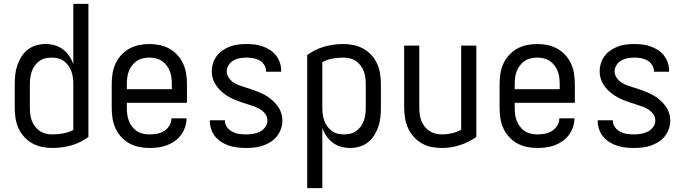

<svg xmlns="http://www.w3.org/2000/svg" viewBox="-20 -755 3540 990"><path d="M250 8Q223 8 196.5 2.5Q170 -3 146.5 -16Q123 -29 104.5 -49.5Q86 -70 75 -94.5Q64 -119 60 -146Q56 -173 56 -200V-320Q56 -345 58.5 -369.5Q61 -394 69 -417.5Q77 -441 90 -462Q103 -483 122.5 -498.5Q142 -514 166 -521Q190 -528 215 -528Q239 -528 262 -521.5Q285 -515 304 -501Q323 -487 336.5 -467Q350 -447 358 -424V-735H436V-49Q396 -19 348 -5.5Q300 8 250 8ZM250 -62Q278 -62 305.5 -67Q333 -72 358 -85V-320Q358 -337 356 -353.5Q354 -370 348.5 -386Q343 -402 333 -416Q323 -430 309.5 -440Q296 -450 279.5 -454Q263 -458 246 -458Q229 -458 212.5 -454Q196 -450 182.5 -440Q169 -430 159 -416Q149 -402 143.5 -386Q138 -370 136 -353.5Q134 -337 134 -320V-200Q134 -183 136 -166Q138 -149 144 -133Q150 -117 160.5 -103Q171 -89 185 -79.5Q199 -70 216 -66Q233 -62 250 -62Z M750 8Q723 8 696.5 2.5Q670 -3 646.5 -16Q623 -29 604.5 -49.5Q586 -70 575 -94.5Q564 -119 560 -146Q556 -173 556 -200V-320Q556 -347 560 -374Q564 -401 575 -425.5Q586 -450 604.5 -470.5Q623 -491 646.5 -504Q670 -517 696.5 -522.5Q723 -528 750 -528Q777 -528 803.5 -522.5Q830 -517 853.5 -504Q877 -491 895.5 -470.5Q914 -450 925 -425.5Q936 -401 940 -374Q944 -347 944 -320V-225H634V-200Q634 -183 636 -166Q638 -149 644 -133Q650 -117 660.5 -103Q671 -89 685 -79.5Q699 -70 716 -66Q733 -62 750 -62Q770 -62 789.5 -65.5Q809 -69 826 -79.5Q843 -90 853.5 -107.5Q864 -125 864 -145H942Q942 -122 934.5 -100Q927 -78 913.5 -59.5Q900 -41 881 -27.5Q862 -14 840.5 -6Q819 2 796 5Q773 8 750 8ZM866 -295V-320Q866 -337 864 -354Q862 -371 856 -387Q850 -403 839.5 -417Q829 -431 815 -440.5Q801 -450 784 -454Q767 -458 750 -458Q733 -458 716 -454Q699 -450 685 -440.5Q671 -431 660.5 -417Q650 -403 644 -387Q638 -371 636 -354Q634 -337 634 -320V-295Z M1249 8Q1227 8 1205.5 5.5Q1184 3 1163 -3.5Q1142 -10 1123.5 -21.5Q1105 -33 1091 -49.5Q1077 -66 1069.5 -87Q1062 -108 1062 -130V-135H1140V-132Q1140 -114 1151 -99Q1162 -84 1178.5 -75.5Q1195 -67 1213 -64.5Q1231 -62 1249 -62Q1267 -62 1285.5 -65Q1304 -68 1320 -76Q1336 -84 1347.5 -99.5Q1359 -115 1359 -133Q1359 -151 1349 -165.5Q1339 -180 1324.5 -189.5Q1310 -199 1294 -205Q1278 -211 1261.5 -216Q1245 -221 1228.5 -226.5Q1212 -232 1196 -238.5Q1180 -245 1165 -253Q1150 -261 1136 -271.5Q1122 -282 1110.5 -294.5Q1099 -307 1090 -321.5Q1081 -336 1076.5 -353Q1072 -370 1072 -387Q1072 -408 1078.5 -429Q1085 -450 1098 -467Q1111 -484 1129 -496Q1147 -508 1167 -515.5Q1187 -523 1208.5 -525.5Q1230 -528 1251 -528Q1272 -528 1293 -525.5Q1314 -523 1334 -516Q1354 -509 1372 -497.5Q1390 -486 1403 -469.5Q1416 -453 1423 -432.5Q1430 -412 1430 -391V-385H1352V-388Q1352 -405 1342.5 -420Q1333 -435 1318 -443.5Q1303 -452 1285.5 -455Q1268 -458 1251 -458Q1234 -458 1216.5 -455Q1199 -452 1184 -443.5Q1169 -435 1159 -419.5Q1149 -404 1149 -387Q1149 -370 1159 -355Q1169 -340 1183 -330.5Q1197 -321 1213.5 -315Q1230 -309 1246.5 -304Q1263 -299 1279 -293.5Q1295 -288 1311 -281.5Q1327 -275 1342.5 -267Q1358 -259 1371.5 -248.5Q1385 -238 1397 -225.5Q1409 -213 1418 -198.5Q1427 -184 1431.5 -167Q1436 -150 1436 -133Q1436 -111 1428.5 -90Q1421 -69 1407.5 -52Q1394 -35 1375 -23Q1356 -11 1335.5 -4Q1315 3 1293 5.5Q1271 8 1249 8Z M1564 215V-471Q1604 -501 1652 -514.5Q1700 -528 1750 -528Q1777 -528 1803.5 -522.5Q1830 -517 1853.5 -504Q1877 -491 1895.5 -470.5Q1914 -450 1925 -425.5Q1936 -401 1940 -374Q1944 -347 1944 -320V-200Q1944 -175 1941.5 -150.5Q1939 -126 1931 -102.5Q1923 -79 1910 -58Q1897 -37 1877.5 -21.5Q1858 -6 1834 1Q1810 8 1785 8Q1761 8 1738 1.5Q1715 -5 1696 -19Q1677 -33 1663.5 -53Q1650 -73 1642 -96V215ZM1754 -62Q1771 -62 1787.5 -66Q1804 -70 1817.5 -80Q1831 -90 1841 -104Q1851 -118 1856.5 -134Q1862 -150 1864 -166.5Q1866 -183 1866 -200V-320Q1866 -337 1864 -354Q1862 -371 1856 -387Q1850 -403 1839.5 -417Q1829 -431 1815 -440.5Q1801 -450 1784 -454Q1767 -458 1750 -458Q1722 -458 1694.5 -453Q1667 -448 1642 -435V-200Q1642 -183 1644 -166.5Q1646 -150 1651.5 -134Q1657 -118 1667 -104Q1677 -90 1690.5 -80Q1704 -70 1720.5 -66Q1737 -62 1754 -62Z M2260 8Q2233 8 2206 3Q2179 -2 2155.5 -15.5Q2132 -29 2113.5 -49.5Q2095 -70 2084 -94.5Q2073 -119 2068.5 -146Q2064 -173 2064 -200V-520H2142V-200Q2142 -183 2144 -166Q2146 -149 2152.5 -132.5Q2159 -116 2169.5 -102.5Q2180 -89 2194.5 -79.5Q2209 -70 2226 -66Q2243 -62 2260 -62Q2286 -62 2311 -68Q2336 -74 2358 -86V-520H2436V-49Q2398 -22 2352.5 -7Q2307 8 2260 8Z M2750 8Q2723 8 2696.5 2.5Q2670 -3 2646.5 -16Q2623 -29 2604.5 -49.5Q2586 -70 2575 -94.5Q2564 -119 2560 -146Q2556 -173 2556 -200V-320Q2556 -347 2560 -374Q2564 -401 2575 -425.5Q2586 -450 2604.5 -470.5Q2623 -491 2646.5 -504Q2670 -517 2696.5 -522.5Q2723 -528 2750 -528Q2777 -528 2803.5 -522.5Q2830 -517 2853.5 -504Q2877 -491 2895.5 -470.5Q2914 -450 2925 -425.5Q2936 -401 2940 -374Q2944 -347 2944 -320V-225H2634V-200Q2634 -183 2636 -166Q2638 -149 2644 -133Q2650 -117 2660.5 -103Q2671 -89 2685 -79.5Q2699 -70 2716 -66Q2733 -62 2750 -62Q2770 -62 2789.5 -65.5Q2809 -69 2826 -79.5Q2843 -90 2853.5 -107.5Q2864 -125 2864 -145H2942Q2942 -122 2934.5 -100Q2927 -78 2913.5 -59.5Q2900 -41 2881 -27.5Q2862 -14 2840.5 -6Q2819 2 2796 5Q2773 8 2750 8ZM2866 -295V-320Q2866 -337 2864 -354Q2862 -371 2856 -387Q2850 -403 2839.5 -417Q2829 -431 2815 -440.5Q2801 -450 2784 -454Q2767 -458 2750 -458Q2733 -458 2716 -454Q2699 -450 2685 -440.5Q2671 -431 2660.5 -417Q2650 -403 2644 -387Q2638 -371 2636 -354Q2634 -337 2634 -320V-295Z M3249 8Q3227 8 3205.5 5.5Q3184 3 3163 -3.5Q3142 -10 3123.5 -21.5Q3105 -33 3091 -49.5Q3077 -66 3069.5 -87Q3062 -108 3062 -130V-135H3140V-132Q3140 -114 3151 -99Q3162 -84 3178.5 -75.5Q3195 -67 3213 -64.5Q3231 -62 3249 -62Q3267 -62 3285.5 -65Q3304 -68 3320 -76Q3336 -84 3347.5 -99.5Q3359 -115 3359 -133Q3359 -151 3349 -165.5Q3339 -180 3324.5 -189.5Q3310 -199 3294 -205Q3278 -211 3261.5 -216Q3245 -221 3228.5 -226.5Q3212 -232 3196 -238.5Q3180 -245 3165 -253Q3150 -261 3136 -271.5Q3122 -282 3110.5 -294.5Q3099 -307 3090 -321.5Q3081 -336 3076.5 -353Q3072 -370 3072 -387Q3072 -408 3078.5 -429Q3085 -450 3098 -467Q3111 -484 3129 -496Q3147 -508 3167 -515.5Q3187 -523 3208.5 -525.5Q3230 -528 3251 -528Q3272 -528 3293 -525.5Q3314 -523 3334 -516Q3354 -509 3372 -497.5Q3390 -486 3403 -469.5Q3416 -453 3423 -432.5Q3430 -412 3430 -391V-385H3352V-388Q3352 -405 3342.5 -420Q3333 -435 3318 -443.5Q3303 -452 3285.5 -455Q3268 -458 3251 -458Q3234 -458 3216.5 -455Q3199 -452 3184 -443.5Q3169 -435 3159 -419.5Q3149 -404 3149 -387Q3149 -370 3159 -355Q3169 -340 3183 -330.5Q3197 -321 3213.5 -315Q3230 -309 3246.5 -304Q3263 -299 3279 -293.5Q3295 -288 3311 -281.5Q3327 -275 3342.5 -267Q3358 -259 3371.5 -248.5Q3385 -238 3397 -225.5Q3409 -213 3418 -198.5Q3427 -184 3431.5 -167Q3436 -150 3436 -133Q3436 -111 3428.5 -90Q3421 -69 3407.5 -52Q3394 -35 3375 -23Q3356 -11 3335.5 -4Q3315 3 3293 5.5Q3271 8 3249 8Z"/></svg>

Font: Moesevka
Style: Regular
Weight: 400
Monospace: yes
Designer: Belleve Invis
Foundry: Belleve Invis
Version: Version 32.5.0; ttfautohint (v1.8.4)